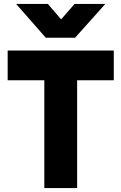

<svg xmlns="http://www.w3.org/2000/svg" viewBox="-20 -957 618 977"><path d="M205.5 0V-548.5H19V-700H559V-548.5H372.5V0ZM213 -765 62 -937H223.5L291 -858.5L359.5 -937H516L362 -765Z"/></svg>

Font: Geologica
Style: Bold
Weight: 700
Designer: Sindre Bremnes, Frode Helland
Foundry: Monokrom Skriftforlag AS
Version: Version 1.010; ttfautohint (v1.8.4.7-5d5b);gftools[0.9.28]